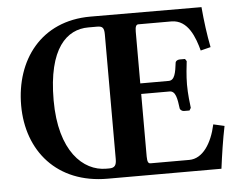

<svg xmlns="http://www.w3.org/2000/svg" viewBox="-48 -703 946 761"><g transform="rotate(-5 425.0 -323.0)"><path d="M780 -645 338 -646C141 -646 34 -499 34 -319C34 -138 149 0 350 0H803C810 -54 819 -115 830 -168L786 -178C770 -104 733 -46 679 -46H525C517 -46 512 -51 512 -74V-323H625C649 -323 654 -292 659 -252C660 -248 666 -241 676 -241H697L703 -251C701 -267 696 -307 696 -344C696 -380 701 -420 703 -437L697 -446H676C666 -446 660 -440 659 -436C654 -395 649 -365 625 -365H512V-571C512 -591 516 -599 525 -599H656C723 -599 748 -526 762 -474L802 -484C792 -534 785 -588 780 -645ZM348 -40C257 -40 164 -125 164 -328C164 -536 241 -604 326 -604H360C381 -604 389 -599 389 -571V-75C389 -50 382 -40 360 -40Z"/></g></svg>

Font: Libertinus Serif Semibold
Style: Regular
Weight: 600
Designer: Philipp H. Poll, Khaled Hosny
Foundry: Caleb Maclennan
Version: Version 7.050;RELEASE